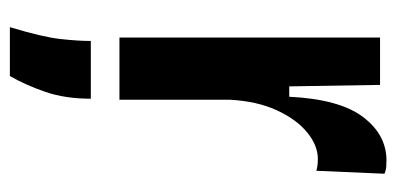

<svg xmlns="http://www.w3.org/2000/svg" viewBox="-227 -354 803 389"><g transform="rotate(90 174.5 -159.5)"><path d="M56 0V-528H152L155 -344H176Q181 -446 217 -493.5Q253 -541 305 -541Q311 -541 318 -540.5Q325 -540 332 -537L326 -399Q315 -402 302 -402Q275 -402 248.5 -380.5Q222 -359 203.5 -319Q185 -279 182 -223V0ZM35 222Q55 156 59 120Q63 84 63 58H180Q180 110 166 150.5Q152 191 134 222Z"/></g></svg>

Font: Bricolage Grotesque 10pt Condensed SemiBold
Style: Regular
Weight: 600
Width: 3
Designer: Mathieu Triay
Foundry: Atelier Triay
Version: Version 1.000; ttfautohint (v1.8.4.7-5d5b);gftools[0.9.32]